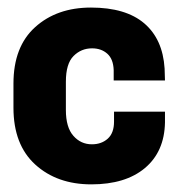

<svg xmlns="http://www.w3.org/2000/svg" viewBox="-20 -478 467 508"><path d="M15.6 -192.9Q15.6 -95.2 73.2 -42.7Q130.9 9.8 221.7 9.8Q312 9.8 363.5 -33.4Q415 -76.7 416.5 -153.8V-182.6H281.7V-156.2Q281.7 -126 265.1 -111.1Q248.5 -96.2 223.1 -96.2Q193.8 -96.2 174.1 -118.7Q154.3 -141.1 154.3 -187V-261.7Q154.3 -309.6 174.6 -329.8Q194.8 -350.1 223.6 -350.1Q248 -350.1 263.9 -335.9Q279.8 -321.8 280.8 -292.5V-265.1H416.5L415.5 -296.9Q410.6 -374.5 361.6 -416.3Q312.5 -458 220.7 -458Q130.4 -458 73 -406.2Q15.6 -354.5 15.6 -256.8Z"/></svg>

Font: Roboto Flex Super Cond Bold
Style: Regular
Weight: 700
Width: 3
Designer: Berlow after Robertson
Foundry: Google
Version: Version 3.000